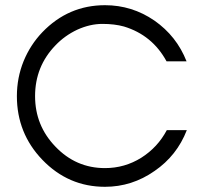

<svg xmlns="http://www.w3.org/2000/svg" viewBox="-20 -709 769 739"><path d="M699 -208Q661 -110 575 -51Q488 10 384 10Q243 10 143 -94Q45 -196 45 -339Q45 -410 71 -474Q97 -537 143 -585Q243 -689 384 -689Q488 -689 574 -630Q660 -570 698 -473H621Q566 -574 457 -607Q421 -617 374 -617Q327 -617 278 -595Q229 -572 193 -534Q115 -453 115 -339Q115 -226 193 -145Q272 -62 384 -62Q460 -62 524 -102Q587 -142 622 -208Z"/></svg>

Font: Glacial Indifference
Style: Regular
Weight: 400
Designer: Alfredo Marco Pradil
Version: Version 1.00